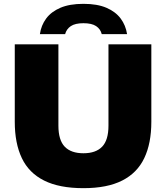

<svg xmlns="http://www.w3.org/2000/svg" viewBox="-20 -971 866 1001"><path d="M415 10Q289 10 209.8 -29.8Q130.5 -69.5 93.8 -146.8Q57 -224 57 -336V-740H284.5V-316Q284.5 -240.5 317.5 -206.2Q350.5 -172 415 -172Q479.5 -172 512.5 -206.2Q545.5 -240.5 545.5 -316V-740H769V-336Q769 -224 732.2 -146.8Q695.5 -69.5 617.2 -29.8Q539 10 415 10ZM188 -793Q194.5 -839 220.8 -874.5Q247 -910 295 -930.5Q343 -951 415 -951Q487 -951 534.8 -930.5Q582.5 -910 609 -874.5Q635.5 -839 642.5 -793H510.5Q504 -819.5 481.2 -834.8Q458.5 -850 415 -850Q372 -850 349.2 -834.8Q326.5 -819.5 319.5 -793Z"/></svg>

Font: Encode Sans SC SemiExpanded Black
Style: Regular
Weight: 900
Width: 6
Designer: Multiple Designers
Foundry: Impallari Type
Version: Version 3.002